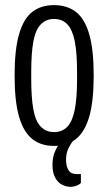

<svg xmlns="http://www.w3.org/2000/svg" viewBox="-20 -558 422 750"><path d="M191 12Q140 12 106 -15Q72 -42 54.5 -102Q37 -162 37 -263Q37 -364 54.5 -424.5Q72 -485 106 -511.5Q140 -538 191 -538Q242 -538 276.5 -511.5Q311 -485 328.5 -424.5Q346 -364 346 -263Q346 -162 328.5 -102Q311 -42 276.5 -15Q242 12 191 12ZM191 -42Q223 -42 243 -63Q263 -84 272 -129.5Q281 -175 281 -249V-277Q281 -352 272 -397Q263 -442 243 -463Q223 -484 191 -484Q160 -484 139.5 -463Q119 -442 110.5 -397Q102 -352 102 -277V-249Q102 -175 110.5 -129.5Q119 -84 139.5 -63Q160 -42 191 -42ZM254 172Q236 171 220.5 162.5Q205 154 195 135Q185 116 185 85Q185 54 196.5 30Q208 6 222 -12H266V-8Q257 2 247.5 21Q238 40 238 67Q238 91 247.5 106.5Q257 122 279 122H296V157Q287 165 275 168.5Q263 172 254 172Z"/></svg>

Font: Archivo ExtraCondensed Light
Style: Regular
Weight: 300
Width: 2
Designer: Hector Gatti
Foundry: Omnibus-Type
Version: Version 2.001